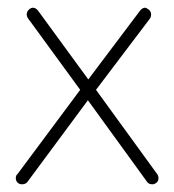

<svg xmlns="http://www.w3.org/2000/svg" viewBox="-20 -478 452 498"><path d="M79 -450C76 -454 71 -458 66 -458C59 -458 54 -453 51 -448C48 -442 49 -435 53 -430L188 -245L25 -26C22 -24 21 -20 21 -16C21 -14 21 -12 22 -10C24 -4 29 -1 35 0H37C43 0 48 -2 51 -6L208 -218L361 -7C364 -2 369 0 375 0H377C382 -1 388 -4 390 -10C391 -12 391 -14 391 -16C391 -20 390 -23 388 -26L229 -245L369 -430C371 -433 372 -437 372 -440C372 -445 370 -450 366 -453C363 -455 359 -458 356 -458C351 -458 346 -454 343 -450L209 -272Z"/></svg>

Font: LetsTrace
Style: basic
Weight: 500
Version: Version 002.000